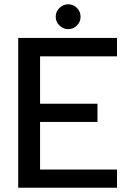

<svg xmlns="http://www.w3.org/2000/svg" viewBox="-20 -876 611 896"><path d="M240 -798Q240 -822 257.5 -839Q275 -856 299 -856Q322 -856 339 -839Q356 -822 356 -798Q356 -774 339 -757Q322 -740 299 -740Q275 -740 257.5 -757Q240 -774 240 -798ZM65 -699H526V-613H167V-392H435V-307H167V-85H526V0H65Z"/></svg>

Font: Prompt
Style: Regular
Weight: 400
Designer: Katatrad Team
Foundry: CadsonDemak
Version: Version 1.001